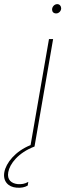

<svg xmlns="http://www.w3.org/2000/svg" viewBox="-97 -709 327 929"><path d="M175 -644C187 -644 199 -655 199 -669C199 -679 192 -689 180 -689C166 -689 155 -676 155 -663C155 -652 162 -644 175 -644ZM-17 199C6 201 23 197 37 189L40 171C23 181 6 183 -10 182C-41 179 -64 162 -57 124C-50 84 -9 30 70 0L160 -520H140L51 -7C-24 23 -68 80 -76 124C-84 168 -57 196 -17 199Z"/></svg>

Font: Fixel Display Thin
Style: Italic
Weight: 100
Italic angle: -10°
Designer: AlfaBravo + MacPaw
Foundry: Kyrylo Tkachov, Marchela Mozhyna, Serhii Makarenko, Maria Weinstein, Zakhar Kryvoshyya
Version: Version 1.210;Glyphs 3.2 (3217)